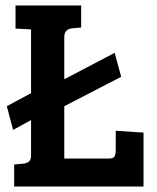

<svg xmlns="http://www.w3.org/2000/svg" viewBox="-20 -685 577 705"><path d="M507 0H32V-81L65 -84Q94 -87 94 -112V-244L28 -208L5 -295L94 -343V-577L37 -580V-665H278V-584L245 -581Q216 -578 216 -549V-394L401 -491L425 -403L216 -295V-103H382Q396 -103 400.5 -110.5Q405 -118 405 -135V-205L507 -198Z"/></svg>

Font: Bree Serif
Style: Regular
Weight: 400
Designer: Veronika Burian, Jos Scaglione
Foundry: TypeTogether
Version: Version 1.002